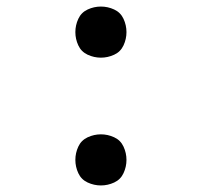

<svg xmlns="http://www.w3.org/2000/svg" viewBox="-20 -558 616 586"><path d="M288 -382Q309 -382 328.5 -391Q348 -400 357 -419.5Q366 -439 366 -460Q366 -481 357 -500.5Q348 -520 328.5 -529Q309 -538 288 -538Q267 -538 247.5 -529Q228 -520 219 -500.5Q210 -481 210 -460Q210 -439 219 -419.5Q228 -400 247.5 -391Q267 -382 288 -382ZM288 8Q309 8 328.5 -1Q348 -10 357 -29.5Q366 -49 366 -70Q366 -91 357 -110.5Q348 -130 328.5 -139Q309 -148 288 -148Q267 -148 247.5 -139Q228 -130 219 -110.5Q210 -91 210 -70Q210 -49 219 -29.5Q228 -10 247.5 -1Q267 8 288 8Z"/></svg>

Font: Iosevka SS01 Extended
Style: Regular
Weight: 400
Width: 7
Monospace: yes
Designer: Belleve Invis
Foundry: Belleve Invis
Version: Version 3.4.7; ttfautohint (v1.8.3)